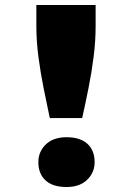

<svg xmlns="http://www.w3.org/2000/svg" viewBox="-20 -740 529 771"><path d="M180 -266Q168 -322 155.5 -384Q143 -446 134.5 -510Q126 -574 126 -635V-720H364V-635Q364 -575 356 -512Q348 -449 335.5 -386.5Q323 -324 310 -266ZM247 11Q192 11 163 -15.5Q134 -42 134 -89Q134 -131 164 -160Q194 -189 247 -189Q302 -189 331 -162.5Q360 -136 360 -89Q360 -47 330 -18Q300 11 247 11Z"/></svg>

Font: Lexend Exa Black
Style: Regular
Weight: 900
Designer: Bonnie Shaver-Troup, Thomas Jockin
Foundry: Lexend
Version: Version 1.007